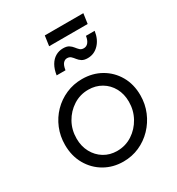

<svg xmlns="http://www.w3.org/2000/svg" viewBox="-209 -1021 1075 1165"><g transform="rotate(-30 329.0 -439.0)"><path d="M56 -253Q56 -314 78 -367.5Q100 -421 139.5 -461.5Q179 -502 231.5 -525Q284 -548 344 -548Q418 -548 476.5 -514.5Q535 -481 569 -422Q603 -363 603 -286Q603 -225 580.5 -171Q558 -117 518 -75.5Q478 -34 426 -11Q374 12 314 12Q242 12 183.5 -21.5Q125 -55 90.5 -115Q56 -175 56 -253ZM523 -287Q523 -341 500 -383Q477 -425 436.5 -449Q396 -473 345 -473Q287 -473 239.5 -442.5Q192 -412 164 -362Q136 -312 136 -251Q136 -197 159 -154.5Q182 -112 222 -87.5Q262 -63 313 -63Q372 -63 419.5 -94Q467 -125 495 -176Q523 -227 523 -287ZM329 -703Q314 -703 302 -690Q290 -677 285 -644H223Q229 -684 245 -711.5Q261 -739 285 -753Q309 -767 338 -767Q364 -767 378.5 -757.5Q393 -748 402.5 -735.5Q412 -723 422 -713.5Q432 -704 449 -704Q468 -704 480.5 -719.5Q493 -735 497 -763H558Q550 -707 517.5 -673.5Q485 -640 440 -640Q414 -640 399.5 -649.5Q385 -659 375.5 -671.5Q366 -684 356 -693.5Q346 -703 329 -703ZM272 -820 282 -890H552L542 -820Z"/></g></svg>

Font: Kosmopol Plus Jakarta Sans Italic It
Style: Regular
Weight: 400
Italic angle: -8.04999°
Designer: Gumpita Rahayu
Foundry: Tokotype
Version: Version 2.006